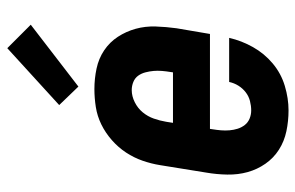

<svg xmlns="http://www.w3.org/2000/svg" viewBox="-166 -658 831 540"><g transform="rotate(-90 250.0 -387.5)"><path d="M210 8Q180 8 151.5 2Q123 -4 99.5 -19Q76 -34 60 -57Q44 -80 36.5 -107Q29 -134 29.5 -164Q30 -194 35 -223L56 -353Q60 -378 68.5 -402.5Q77 -427 91.5 -449Q106 -471 126.5 -489Q147 -507 170.5 -518.5Q194 -530 219.5 -534Q245 -538 270 -538Q299 -538 327.5 -532Q356 -526 379 -510.5Q402 -495 417 -472Q432 -449 439.5 -422Q447 -395 446 -365.5Q445 -336 441 -307L425 -213H158L157 -206Q155 -194 154 -182Q153 -170 154 -158Q155 -146 158.5 -135Q162 -124 169 -115Q176 -106 187 -101.5Q198 -97 210 -97Q223 -97 236.5 -100.5Q250 -104 261 -112.5Q272 -121 279.5 -133Q287 -145 290 -159H414Q406 -124 388 -92Q370 -60 342 -36.5Q314 -13 279 -2.5Q244 8 210 8ZM175 -317H317L318 -324Q320 -336 321 -348Q322 -360 321 -371.5Q320 -383 317 -394.5Q314 -406 307.5 -415Q301 -424 290 -428.5Q279 -433 267 -433Q250 -433 233 -424.5Q216 -416 204.5 -402Q193 -388 187 -371Q181 -354 178 -336ZM277 -583 225 -637 385 -783 451 -717Z"/></g></svg>

Font: Iosevka Slab Extrabold Oblique
Style: Regular
Weight: 800
Italic angle: -9°
Monospace: yes
Designer: Belleve Invis
Foundry: Belleve Invis
Version: Version 11.1.1; ttfautohint (v1.8.3)